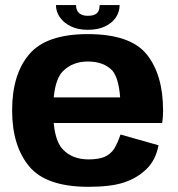

<svg xmlns="http://www.w3.org/2000/svg" viewBox="-20 -734 706 760"><path d="M330.5 5.5V-103Q266 -103 228.5 -143Q190.5 -182.5 190.5 -296.5Q190.5 -413 228.5 -451.5Q267 -490.5 327.5 -490.5Q390 -490.5 424.5 -455Q450 -424.5 455.5 -348.5H175V-247H622Q625.5 -269.5 625.5 -297Q625.5 -437.5 561 -518.5Q496 -599 327.5 -599Q163.5 -599 96 -519.5Q28 -440 28 -297Q28 -157 95.5 -75.5Q162.5 5.5 330.5 5.5ZM330.5 -103V5.5Q419.5 5.5 471.5 -12Q523 -29 560 -65Q596.5 -100.5 607.5 -159L457 -201.5Q446.5 -170 432.5 -146Q417.5 -123 392.5 -112.5Q368 -103 330.5 -103ZM327.5 -616Q367.5 -616 395.8 -629.5Q424 -643 438.8 -665.2Q453.5 -687.5 453.5 -714H374.5Q374.5 -701 370.2 -691.2Q366 -681.5 355.5 -676.5Q345 -671.5 327.5 -671.5Q312 -671.5 301.8 -676.5Q291.5 -681.5 286.2 -691Q281 -700.5 281 -714H201.5Q201.5 -687.5 217.2 -665.2Q233 -643 261 -629.5Q289 -616 327.5 -616Z"/></svg>

Font: Anybody Thin
Style: Bold
Weight: 700
Version: Version 1.113;gftools[0.9.25]